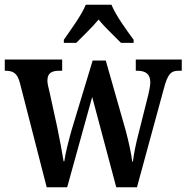

<svg xmlns="http://www.w3.org/2000/svg" viewBox="-21 -786 783 806"><path d="M247 -619V-606H299C326 -634 366 -671 393 -704C419 -671 460 -634 487 -606H540V-619C512 -657 465 -721 447 -766H339C321 -721 273 -657 247 -619ZM63 -436 175 0H261L366 -379L467 0H554L666 -411C683 -477 697 -489 730 -489H742V-536H549V-489H555C592 -489 610 -474 610 -440C610 -429 606 -407 602 -390L563 -235C549 -182 541 -141 537 -108H534C531 -138 518 -196 507 -237L423 -532H368L279 -238C267 -195 253 -141 249 -109H246C241 -141 229 -205 219 -253L186 -404C182 -419 178 -436 178 -447C178 -480 196 -489 230 -489H240V-536H-1V-489H1C35 -489 52 -479 63 -436Z"/></svg>

Font: Noto Serif Armenian Condensed SemiBold
Style: Regular
Weight: 600
Width: 3
Designer: Monotype Design Team
Foundry: Monotype Imaging Inc.
Version: Version 2.008